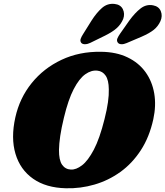

<svg xmlns="http://www.w3.org/2000/svg" viewBox="-20 -992 885 1027"><path d="M521 -715Q602.5 -714 662.2 -685.2Q722 -656.5 758 -606.8Q794 -557 805 -492.2Q816 -427.5 800 -354Q779 -258.5 733 -188Q687 -117.5 623.5 -72Q560 -26.5 485.5 -4.8Q411 17 332.5 15Q226 12.5 157 -36Q88 -84.5 62.8 -169.2Q37.5 -254 62 -364Q85 -467.5 149.2 -547.2Q213.5 -627 309 -672Q404.5 -717 521 -715ZM359 -85Q387 -83.5 418.8 -107.8Q450.5 -132 481.8 -191.2Q513 -250.5 539 -354.5Q552 -405.5 557.5 -445.2Q563 -485 562 -514.5Q561.5 -563.5 545.2 -587.2Q529 -611 501.5 -614Q469 -618 436.2 -594.8Q403.5 -571.5 374.2 -515.2Q345 -459 322 -363Q308.5 -307.5 302.2 -264.8Q296 -222 295.5 -190.5Q295 -135.5 312 -111Q329 -86.5 359 -85ZM470 -882.5Q496.5 -924 525.5 -949.5Q554.5 -975 592.5 -971Q625 -967.5 637 -943Q649 -918.5 639 -890.5Q627.5 -863 605.8 -842.8Q584 -822.5 542 -801.5L463.5 -763Q449.5 -756 435.5 -755.5Q421.5 -755 414.5 -763Q407.5 -772.5 411.5 -784.2Q415.5 -796 425 -810.5ZM672 -882.5Q701.5 -923 732 -946.8Q762.5 -970.5 799 -963.5Q830 -957.5 840.2 -932Q850.5 -906.5 838 -878.5Q825.5 -851 802.5 -832.5Q779.5 -814 737 -795.5L657 -761.5Q642.5 -755 629 -755.5Q615.5 -756 609.5 -765Q603 -775 608 -786.8Q613 -798.5 622.5 -812Z"/></svg>

Font: Fraunces 9pt SuperSoft Black
Style: Italic
Weight: 900
Italic angle: -16°
Version: Version 1.000;[0bf87f6ff]